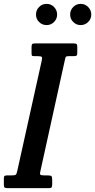

<svg xmlns="http://www.w3.org/2000/svg" viewBox="-70 -975 493 995"><path d="M-50 -18.5V-50.5Q-50 -60.5 -46.2 -63.2Q-42.5 -66 -33.5 -66H-10.5Q6.5 -66 11.2 -69.2Q16 -72.5 19 -87L146.5 -662Q150 -676.5 146 -680.2Q142 -684 123.5 -684H108Q97.5 -684 95.5 -687Q93.5 -690 93.5 -700.5V-730.5Q93.5 -742.5 96.5 -746.2Q99.5 -750 111.5 -750H311.5Q323 -750 326.8 -746.8Q330.5 -743.5 330.5 -731.5V-701.5Q330.5 -689.5 326.8 -686.8Q323 -684 310.5 -684H288Q272 -684 270 -679Q268 -674 265.5 -661L139 -86.5Q135.5 -72 140.2 -69Q145 -66 163 -66H178Q193 -66 196.8 -61.8Q200.5 -57.5 200.5 -42.5V-20Q200.5 -8 197.5 -4Q194.5 0 183 0H-30Q-42.5 0 -46.2 -3.2Q-50 -6.5 -50 -18.5ZM348 -845Q325.5 -845 309.5 -861Q293.5 -877 293.5 -899.5Q293.5 -922.5 309.5 -938.8Q325.5 -955 348 -955Q370.5 -955 386.8 -938.8Q403 -922.5 403 -899.5Q403 -877 386.8 -861Q370.5 -845 348 -845ZM171.5 -845Q148.5 -845 132.5 -861Q116.5 -877 116.5 -899.5Q116.5 -922.5 132.5 -938.8Q148.5 -955 171.5 -955Q194 -955 210 -938.8Q226 -922.5 226 -899.5Q226 -877 210 -861Q194 -845 171.5 -845Z"/></svg>

Font: Besley* Condensed Medium
Style: Italic
Weight: 500
Width: 3
Italic angle: -13°
Designer: Owen Earl
Foundry: indestructible type*
Version: Version 3.000; ttfautohint (v1.8.3)